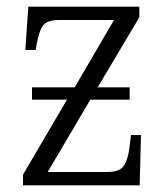

<svg xmlns="http://www.w3.org/2000/svg" viewBox="-20 -556 501 576"><path d="M49 0V-32L181 -257H76V-294H204L322 -496H159Q121 -496 109 -479.5Q97 -463 90 -423L87 -406H56L65 -536H398V-504L273 -294H369V-257H251L123 -40H301Q338 -40 351 -58Q364 -76 369 -118L373 -151H403L399 0Z"/></svg>

Font: Noto Serif SemiCondensed Light
Style: Regular
Weight: 300
Width: 4
Designer: Monotype Design Team
Foundry: Monotype Imaging Inc.
Version: Version 2.013